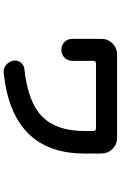

<svg xmlns="http://www.w3.org/2000/svg" viewBox="173 -789 654 1040"><g transform="rotate(90 500.0 -269.0)"><path d="M190.4 -334V-491.2Q190.4 -526.4 215.3 -551.3Q240.2 -576.2 275.4 -576.2H726.6Q761.7 -576.2 786.6 -551.3Q811.5 -526.4 811.5 -491.2V-399.4Q811.5 -7.8 374 38.1Q349.6 40 331.5 24.9Q313.5 9.8 308.6 -13.7Q304.7 -36.1 318.4 -54.2Q332 -72.3 355.5 -74.2Q534.2 -93.8 611.8 -170.9Q689.5 -248 689.5 -399.4V-450.2Q689.5 -454.1 685.5 -458Q681.6 -461.9 676.8 -461.9H322.3Q318.4 -461.9 314 -458Q309.6 -454.1 309.6 -450.2V-334Q309.6 -308.6 292.5 -291.5Q275.4 -274.4 250 -274.4Q224.6 -274.4 207.5 -291.5Q190.4 -308.6 190.4 -334Z"/></g></svg>

Font: Rounded-X Mgen+ 1mn bold
Style: Bold
Weight: 700
Designer: [Source Han Sans]
Ryoko NISHIZUKA  (kana & ideographs); Paul D. Hunt (Latin, Greek & Cyrillic); Wenlong ZHANG  (bopomofo
Version: Version 1.059.20150602